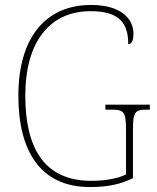

<svg xmlns="http://www.w3.org/2000/svg" viewBox="-20 -744 631 774"><path d="M342 10C415 10 466 -1 516 -26V-218C516 -292 523 -302 571 -302H584V-322H405V-302H430C481 -302 488 -292 488 -218V-41C456 -24 402 -15 348 -15C160 -15 82 -145 82 -358C82 -576 181 -699 345 -699C463 -699 497 -649 497 -566C510 -566 518 -579 518 -609C518 -665 472 -724 347 -724C166 -724 54 -595 54 -358C54 -131 146 10 342 10Z"/></svg>

Font: Noto Serif Tamil SemiCondensed Thin
Style: Regular
Weight: 100
Width: 4
Designer: Indian Type Foundry, Tom Grace, and the Monotype Design Team
Foundry: Monotype Imaging Inc.
Version: Version 2.004